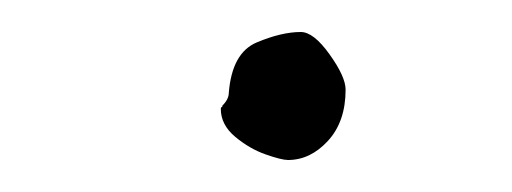

<svg xmlns="http://www.w3.org/2000/svg" viewBox="-20 -435 320 120"><path d="M160 -335Q156 -335 146 -338.5Q136 -342 127 -349.5Q118 -357 118 -367Q118 -368 118.5 -368Q119 -368 119 -369Q123 -373 123 -377Q125 -402 140.5 -408.5Q156 -415 168 -415Q176 -415 186 -401Q196 -387 196 -379Q196 -359 185 -347Q174 -335 160 -335Z"/></svg>

Font: Are You Serious
Style: Regular
Weight: 400
Designer: Robert E. Leuschke
Foundry: Robert E. Leuschke
Version: Version 1.100